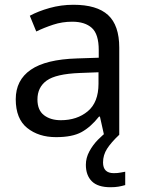

<svg xmlns="http://www.w3.org/2000/svg" viewBox="-20 -565 601 805"><path d="M288 -545Q386 -545 433 -502Q480 -459 480 -365V0H416L399 -76H395Q360 -32 321.5 -11Q283 10 215 10Q142 10 94 -28.5Q46 -67 46 -149Q46 -229 109 -272.5Q172 -316 303 -320L394 -323V-355Q394 -422 365 -448Q336 -474 283 -474Q241 -474 203 -461.5Q165 -449 132 -433L105 -499Q140 -518 188 -531.5Q236 -545 288 -545ZM314 -259Q214 -255 175.5 -227Q137 -199 137 -148Q137 -103 164.5 -82Q192 -61 235 -61Q303 -61 348 -98.5Q393 -136 393 -214V-262ZM412 116Q412 161 457 161Q474 161 485.5 158.5Q497 156 505 155V211Q491 215 477 217.5Q463 220 443 220Q390 220 365 195Q340 170 340 126Q340 97 354.5 70Q369 43 390.5 21Q412 -1 432 -15L480 0Q446 32 429 58.5Q412 85 412 116Z"/></svg>

Font: Noto Kufi Arabic
Style: Regular
Weight: 400
Designer: Monotype Design Team, David Williams, Khaled Hosny
Foundry: Google LLC
Version: Version 2.109; ttfautohint (v1.8.4.7-5d5b)